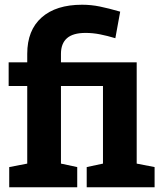

<svg xmlns="http://www.w3.org/2000/svg" viewBox="-20 -792 693 812"><path d="M19 0V-85.4L95.2 -100.1V-428.2H16.6V-528.3H95.2V-564.5Q95.2 -664.1 156 -718Q216.8 -772 327.1 -772Q365.2 -772 402.3 -764.4Q439.5 -756.8 488.3 -742.7L467.8 -630.4Q434.1 -640.6 403.3 -646.7Q372.6 -652.8 341.8 -652.8Q288.6 -652.8 263.2 -630.4Q237.8 -607.9 237.8 -564.5V-528.3H558.1V-100.1L633.8 -85.4V0H346.7V-85.4L415.5 -100.1V-428.2H237.8V-100.1L306.6 -85.4V0Z"/></svg>

Font: Roboto Slab LO
Style: Bold
Weight: 700
Designer: Google
Version: Version 2.000